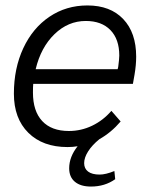

<svg xmlns="http://www.w3.org/2000/svg" viewBox="-20 -530 550 705"><path d="M480 -322Q480 -291 474 -256L468 -222H102Q101 -212 101 -190Q101 -122 135 -85.5Q169 -49 233 -49Q278 -49 318.5 -68.5Q359 -88 389 -123L423 -84Q388 -43 345 -19Q318 3 303.5 26Q289 49 289 69Q289 89 303.5 100Q318 111 346 111Q368 111 400 98L403 128Q365 155 314 155Q276 155 255 137.5Q234 120 234 88Q234 46 265 7Q247 10 228 10Q137 10 84 -42.5Q31 -95 31 -186Q31 -279 65.5 -353Q100 -427 161.5 -468.5Q223 -510 301 -510Q385 -510 432.5 -460Q480 -410 480 -322ZM418 -326Q418 -386 385.5 -419.5Q353 -453 295 -453Q230 -453 180 -404.5Q130 -356 111 -276H412L414 -284Q418 -314 418 -326Z"/></svg>

Font: Sarabun Light
Style: Italic
Weight: 300
Italic angle: -10°
Designer: Suppakit Chalermlarp | Katatrad Co.,Ltd.
Foundry: Cadson Demak Co.,Ltd.
Version: Version 1.000; ttfautohint (v1.6)